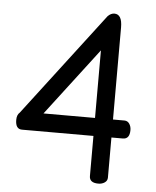

<svg xmlns="http://www.w3.org/2000/svg" viewBox="-51 -744 639 787"><g transform="rotate(5 268.5 -350.0)"><path d="M25 -231Q25 -252 37 -262L361 -687Q374 -700 388 -700Q420 -700 420 -646V-267H467Q480 -267 487.5 -256Q495 -245 495 -230Q495 -193 467 -193H420V-28Q420 -15 409 -7.5Q398 0 383 0Q346 0 346 -28V-193H52Q25 -193 25 -231ZM134 -267H346V-545Z"/></g></svg>

Font: Happy Monkey
Style: Regular
Weight: 400
Version: Version 1.001